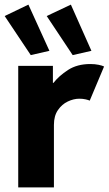

<svg xmlns="http://www.w3.org/2000/svg" viewBox="-30 -810 470 830"><path d="M48.8 0V-525.4H198.7V-451.7H201.2Q224.6 -481.9 264.2 -507.6Q303.7 -533.2 360.4 -533.2Q380.4 -533.2 396.5 -529.8Q412.6 -526.4 419.9 -522.5L357.9 -375Q353 -377.4 340.6 -380.4Q328.1 -383.3 313 -383.3Q288.6 -383.3 263.2 -371.3Q237.8 -359.4 220.5 -334.2Q203.1 -309.1 203.1 -270V0ZM284.2 -571.8 171.9 -740.7 276.4 -790 365.2 -590.3ZM103 -571.8 -9.8 -740.7 92.8 -790 183.6 -590.3Z"/></svg>

Font: Reddit Sans ExtraBold
Style: Regular
Weight: 800
Designer: Stephen Hutchings
Foundry: Reddit
Version: Version 1.014; ttfautohint (v1.8.4.7-5d5b)